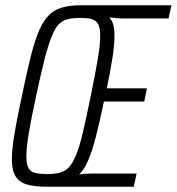

<svg xmlns="http://www.w3.org/2000/svg" viewBox="-20 -708 670 728"><path d="M158 0Q111 0 82 -8.5Q53 -17 39 -39.5Q25 -62 25 -104Q25 -142 35 -201.5Q45 -261 63 -344Q81 -431 96 -491.5Q111 -552 127.5 -590.5Q144 -629 165 -650Q186 -671 215.5 -679.5Q245 -688 287 -688H630L619 -638H446Q435 -638 419.5 -639.5Q404 -641 394 -642Q405 -631 409.5 -614Q414 -597 414 -573Q414 -534 405.5 -482.5Q397 -431 385 -373H537L527 -323H374Q358 -246 344 -191.5Q330 -137 315 -101.5Q300 -66 280 -46Q288 -48 301 -49Q314 -50 325 -50H498L487 0ZM158 -48Q185 -48 204.5 -52.5Q224 -57 239 -71.5Q254 -86 267.5 -118Q281 -150 294 -205Q307 -260 324 -344Q342 -431 351 -485.5Q360 -540 360 -571Q360 -595 355.5 -608.5Q351 -622 341 -629Q331 -636 317 -638Q303 -640 283 -640Q257 -640 237.5 -635.5Q218 -631 203.5 -616.5Q189 -602 176 -570Q163 -538 149 -483.5Q135 -429 117 -344Q98 -257 89 -202.5Q80 -148 80 -116Q80 -84 88.5 -70Q97 -56 114.5 -52Q132 -48 158 -48Z"/></svg>

Font: Saira ExtraCondensed Light
Style: Italic
Weight: 300
Width: 2
Italic angle: -12°
Designer: Hector Gatti with collaboration of the Omnibus-Type team
Foundry: Omnibus-Type
Version: Version 1.101